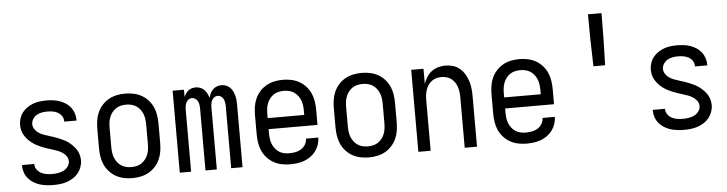

<svg xmlns="http://www.w3.org/2000/svg" viewBox="-47 -988 4594 1213"><g transform="rotate(-5 2250.0 -382.0)"><path d="M249 8Q227 8 205.5 5.5Q184 3 163 -3.5Q142 -10 123.5 -21.5Q105 -33 91 -49.5Q77 -66 69.5 -87Q62 -108 62 -130V-135H140V-132Q140 -114 151 -99Q162 -84 178.5 -75.5Q195 -67 213 -64.5Q231 -62 249 -62Q267 -62 285.5 -65Q304 -68 320 -76Q336 -84 347.5 -99.5Q359 -115 359 -133Q359 -151 349 -165.5Q339 -180 324.5 -189.5Q310 -199 294 -205Q278 -211 261.5 -216Q245 -221 228.5 -226.5Q212 -232 196 -238.5Q180 -245 165 -253Q150 -261 136 -271.5Q122 -282 110.5 -294.5Q99 -307 90 -321.5Q81 -336 76.5 -353Q72 -370 72 -387Q72 -408 78.5 -429Q85 -450 98 -467Q111 -484 129 -496Q147 -508 167 -515.5Q187 -523 208.5 -525.5Q230 -528 251 -528Q272 -528 293 -525.5Q314 -523 334 -516Q354 -509 372 -497.5Q390 -486 403 -469.5Q416 -453 423 -432.5Q430 -412 430 -391V-385H352V-388Q352 -405 342.5 -420Q333 -435 318 -443.5Q303 -452 285.5 -455Q268 -458 251 -458Q234 -458 216.5 -455Q199 -452 184 -443.5Q169 -435 159 -419.5Q149 -404 149 -387Q149 -370 159 -355Q169 -340 183 -330.5Q197 -321 213.5 -315Q230 -309 246.5 -304Q263 -299 279 -293.5Q295 -288 311 -281.5Q327 -275 342.5 -267Q358 -259 371.5 -248.5Q385 -238 397 -225.5Q409 -213 418 -198.5Q427 -184 431.5 -167Q436 -150 436 -133Q436 -111 428.5 -90Q421 -69 407.5 -52Q394 -35 375 -23Q356 -11 335.5 -4Q315 3 293 5.5Q271 8 249 8Z M750 8Q723 8 696.5 2.5Q670 -3 646.5 -16Q623 -29 604.5 -49.5Q586 -70 575 -94.5Q564 -119 560 -146Q556 -173 556 -200V-320Q556 -347 560 -374Q564 -401 575 -425.5Q586 -450 604.5 -470.5Q623 -491 646.5 -504Q670 -517 696.5 -522.5Q723 -528 750 -528Q777 -528 803.5 -522.5Q830 -517 853.5 -504Q877 -491 895.5 -470.5Q914 -450 925 -425.5Q936 -401 940 -374Q944 -347 944 -320V-200Q944 -173 940 -146Q936 -119 925 -94.5Q914 -70 895.5 -49.5Q877 -29 853.5 -16Q830 -3 803.5 2.5Q777 8 750 8ZM750 -62Q767 -62 784 -66Q801 -70 815 -79.5Q829 -89 839.5 -103Q850 -117 856 -133Q862 -149 864 -166Q866 -183 866 -200V-320Q866 -337 864 -354Q862 -371 856 -387Q850 -403 839.5 -417Q829 -431 815 -440.5Q801 -450 784 -454Q767 -458 750 -458Q733 -458 716 -454Q699 -450 685 -440.5Q671 -431 660.5 -417Q650 -403 644 -387Q638 -371 636 -354Q634 -337 634 -320V-200Q634 -183 636 -166Q638 -149 644 -133Q650 -117 660.5 -103Q671 -89 685 -79.5Q699 -70 716 -66Q733 -62 750 -62Z M1051 0V-520H1123V-474Q1128 -485 1135 -495.5Q1142 -506 1151.5 -513.5Q1161 -521 1173 -524.5Q1185 -528 1198 -528Q1213 -528 1227 -522.5Q1241 -517 1251.5 -506.5Q1262 -496 1269 -482Q1276 -468 1280 -454Q1283 -468 1289.5 -482Q1296 -496 1306.5 -506.5Q1317 -517 1331.5 -522.5Q1346 -528 1361 -528Q1376 -528 1390 -522.5Q1404 -517 1415 -506.5Q1426 -496 1432.5 -482Q1439 -468 1443 -453.5Q1447 -439 1448 -424Q1449 -409 1449 -394V0H1377V-394Q1377 -405 1375 -417Q1373 -429 1368 -439Q1363 -449 1353 -456Q1343 -463 1332 -463Q1320 -463 1310 -456Q1300 -449 1295 -439Q1290 -429 1288 -417Q1286 -405 1286 -394V0H1214V-394Q1214 -405 1212 -417Q1210 -429 1205 -439Q1200 -449 1190 -456Q1180 -463 1168 -463Q1157 -463 1147 -456Q1137 -449 1132 -439Q1127 -429 1125 -417Q1123 -405 1123 -394V0Z M1750 8Q1723 8 1696.5 2.5Q1670 -3 1646.5 -16Q1623 -29 1604.5 -49.5Q1586 -70 1575 -94.5Q1564 -119 1560 -146Q1556 -173 1556 -200V-320Q1556 -347 1560 -374Q1564 -401 1575 -425.5Q1586 -450 1604.5 -470.5Q1623 -491 1646.5 -504Q1670 -517 1696.5 -522.5Q1723 -528 1750 -528Q1777 -528 1803.5 -522.5Q1830 -517 1853.5 -504Q1877 -491 1895.5 -470.5Q1914 -450 1925 -425.5Q1936 -401 1940 -374Q1944 -347 1944 -320V-225H1634V-200Q1634 -183 1636 -166Q1638 -149 1644 -133Q1650 -117 1660.5 -103Q1671 -89 1685 -79.5Q1699 -70 1716 -66Q1733 -62 1750 -62Q1770 -62 1789.5 -65.5Q1809 -69 1826 -79.5Q1843 -90 1853.5 -107.5Q1864 -125 1864 -145H1942Q1942 -122 1934.5 -100Q1927 -78 1913.5 -59.5Q1900 -41 1881 -27.5Q1862 -14 1840.5 -6Q1819 2 1796 5Q1773 8 1750 8ZM1866 -295V-320Q1866 -337 1864 -354Q1862 -371 1856 -387Q1850 -403 1839.5 -417Q1829 -431 1815 -440.5Q1801 -450 1784 -454Q1767 -458 1750 -458Q1733 -458 1716 -454Q1699 -450 1685 -440.5Q1671 -431 1660.5 -417Q1650 -403 1644 -387Q1638 -371 1636 -354Q1634 -337 1634 -320V-295Z M2250 8Q2223 8 2196.5 2.5Q2170 -3 2146.5 -16Q2123 -29 2104.5 -49.5Q2086 -70 2075 -94.5Q2064 -119 2060 -146Q2056 -173 2056 -200V-320Q2056 -347 2060 -374Q2064 -401 2075 -425.5Q2086 -450 2104.5 -470.5Q2123 -491 2146.5 -504Q2170 -517 2196.5 -522.5Q2223 -528 2250 -528Q2277 -528 2303.5 -522.5Q2330 -517 2353.5 -504Q2377 -491 2395.5 -470.5Q2414 -450 2425 -425.5Q2436 -401 2440 -374Q2444 -347 2444 -320V-200Q2444 -173 2440 -146Q2436 -119 2425 -94.5Q2414 -70 2395.5 -49.5Q2377 -29 2353.5 -16Q2330 -3 2303.5 2.5Q2277 8 2250 8ZM2250 -62Q2267 -62 2284 -66Q2301 -70 2315 -79.5Q2329 -89 2339.5 -103Q2350 -117 2356 -133Q2362 -149 2364 -166Q2366 -183 2366 -200V-320Q2366 -337 2364 -354Q2362 -371 2356 -387Q2350 -403 2339.5 -417Q2329 -431 2315 -440.5Q2301 -450 2284 -454Q2267 -458 2250 -458Q2233 -458 2216 -454Q2199 -450 2185 -440.5Q2171 -431 2160.5 -417Q2150 -403 2144 -387Q2138 -371 2136 -354Q2134 -337 2134 -320V-200Q2134 -183 2136 -166Q2138 -149 2144 -133Q2150 -117 2160.5 -103Q2171 -89 2185 -79.5Q2199 -70 2216 -66Q2233 -62 2250 -62Z M2564 0V-520H2642V-425Q2650 -447 2662.5 -467Q2675 -487 2693.5 -501Q2712 -515 2735 -521.5Q2758 -528 2781 -528Q2806 -528 2829.5 -521Q2853 -514 2872 -498Q2891 -482 2903.5 -461Q2916 -440 2923.5 -416.5Q2931 -393 2933.5 -368.5Q2936 -344 2936 -320V0H2858V-320Q2858 -337 2856 -353.5Q2854 -370 2849 -385.5Q2844 -401 2834.5 -415Q2825 -429 2812 -439Q2799 -449 2783 -453.5Q2767 -458 2750 -458Q2733 -458 2717 -453.5Q2701 -449 2688 -439Q2675 -429 2665.5 -415Q2656 -401 2651 -385.5Q2646 -370 2644 -353.5Q2642 -337 2642 -320V0Z M3250 8Q3223 8 3196.5 2.5Q3170 -3 3146.5 -16Q3123 -29 3104.5 -49.5Q3086 -70 3075 -94.5Q3064 -119 3060 -146Q3056 -173 3056 -200V-320Q3056 -347 3060 -374Q3064 -401 3075 -425.5Q3086 -450 3104.5 -470.5Q3123 -491 3146.5 -504Q3170 -517 3196.5 -522.5Q3223 -528 3250 -528Q3277 -528 3303.5 -522.5Q3330 -517 3353.5 -504Q3377 -491 3395.5 -470.5Q3414 -450 3425 -425.5Q3436 -401 3440 -374Q3444 -347 3444 -320V-225H3134V-200Q3134 -183 3136 -166Q3138 -149 3144 -133Q3150 -117 3160.5 -103Q3171 -89 3185 -79.5Q3199 -70 3216 -66Q3233 -62 3250 -62Q3270 -62 3289.5 -65.5Q3309 -69 3326 -79.5Q3343 -90 3353.5 -107.5Q3364 -125 3364 -145H3442Q3442 -122 3434.5 -100Q3427 -78 3413.5 -59.5Q3400 -41 3381 -27.5Q3362 -14 3340.5 -6Q3319 2 3296 5Q3273 8 3250 8ZM3366 -295V-320Q3366 -337 3364 -354Q3362 -371 3356 -387Q3350 -403 3339.5 -417Q3329 -431 3315 -440.5Q3301 -450 3284 -454Q3267 -458 3250 -458Q3233 -458 3216 -454Q3199 -450 3185 -440.5Q3171 -431 3160.5 -417Q3150 -403 3144 -387Q3138 -371 3136 -354Q3134 -337 3134 -320V-295Z M3787 -442H3713Q3710 -524 3708.5 -606.5Q3707 -689 3707 -772H3793Q3793 -689 3791.5 -606.5Q3790 -524 3787 -442Z M4249 8Q4227 8 4205.5 5.5Q4184 3 4163 -3.5Q4142 -10 4123.5 -21.5Q4105 -33 4091 -49.5Q4077 -66 4069.5 -87Q4062 -108 4062 -130V-135H4140V-132Q4140 -114 4151 -99Q4162 -84 4178.5 -75.5Q4195 -67 4213 -64.5Q4231 -62 4249 -62Q4267 -62 4285.5 -65Q4304 -68 4320 -76Q4336 -84 4347.5 -99.5Q4359 -115 4359 -133Q4359 -151 4349 -165.5Q4339 -180 4324.5 -189.5Q4310 -199 4294 -205Q4278 -211 4261.5 -216Q4245 -221 4228.5 -226.5Q4212 -232 4196 -238.5Q4180 -245 4165 -253Q4150 -261 4136 -271.5Q4122 -282 4110.5 -294.5Q4099 -307 4090 -321.5Q4081 -336 4076.5 -353Q4072 -370 4072 -387Q4072 -408 4078.5 -429Q4085 -450 4098 -467Q4111 -484 4129 -496Q4147 -508 4167 -515.5Q4187 -523 4208.5 -525.5Q4230 -528 4251 -528Q4272 -528 4293 -525.5Q4314 -523 4334 -516Q4354 -509 4372 -497.5Q4390 -486 4403 -469.5Q4416 -453 4423 -432.5Q4430 -412 4430 -391V-385H4352V-388Q4352 -405 4342.5 -420Q4333 -435 4318 -443.5Q4303 -452 4285.5 -455Q4268 -458 4251 -458Q4234 -458 4216.5 -455Q4199 -452 4184 -443.5Q4169 -435 4159 -419.5Q4149 -404 4149 -387Q4149 -370 4159 -355Q4169 -340 4183 -330.5Q4197 -321 4213.5 -315Q4230 -309 4246.5 -304Q4263 -299 4279 -293.5Q4295 -288 4311 -281.5Q4327 -275 4342.5 -267Q4358 -259 4371.5 -248.5Q4385 -238 4397 -225.5Q4409 -213 4418 -198.5Q4427 -184 4431.5 -167Q4436 -150 4436 -133Q4436 -111 4428.5 -90Q4421 -69 4407.5 -52Q4394 -35 4375 -23Q4356 -11 4335.5 -4Q4315 3 4293 5.5Q4271 8 4249 8Z"/></g></svg>

Font: Iosevka Term Curly
Style: Regular
Weight: 400
Designer: Belleve Invis
Foundry: Belleve Invis
Version: Version 32.3.0